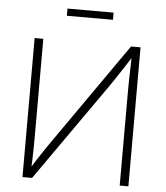

<svg xmlns="http://www.w3.org/2000/svg" viewBox="-59 -949 866 1001"><g transform="rotate(5 373.5 -448.0)"><path d="M650.4 0H605V-506.8Q605 -529.8 605.7 -557.9Q606.4 -585.9 607.4 -618.2Q608.4 -650.4 608.9 -685.5L618.7 -683.1Q595.2 -647 575.4 -616.2Q555.7 -585.4 537.6 -558.6Q519.5 -531.7 502 -506.3L146.5 0H96.2V-727.5H141.6V-208Q141.6 -184.6 141.1 -157Q140.6 -129.4 139.9 -100.1Q139.2 -70.8 137.7 -42L128.9 -43.9Q147 -72.8 165 -100.8Q183.1 -128.9 200.7 -154.8Q218.3 -180.7 233.9 -203.1L600.6 -727.5H650.4ZM494.6 -895.5V-857.9H253.4V-895.5Z"/></g></svg>

Font: Inter 20pt ExtraLight
Style: Regular
Weight: 250
Version: Version 4.001;git-66647c0bb